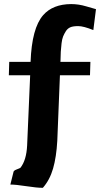

<svg xmlns="http://www.w3.org/2000/svg" viewBox="-20 -855 481 923"><path d="M271 -567.9 270.5 -557.6H414.6L412.6 -493.2H268.1L255.4 -178.2Q251 -99.6 235.1 -44.7Q219.2 10.3 186 47.9Q156.7 47.9 106.2 40Q55.7 32.2 29.8 32.2L44.4 -26.4Q44.4 -34.7 60.1 -40.5Q75.7 -46.4 78.1 -48.3Q106.9 -84.5 110.4 -155.3L125 -493.2H22.5L24.4 -557.6H127Q132.8 -719.7 187.5 -782.2Q233.9 -835 322.3 -835.4Q357.9 -835.4 394.3 -824.5Q430.7 -813.5 441.4 -811L428.7 -710.4Q381.3 -729.5 356 -729.5Q330.6 -729.5 317.6 -723.6Q304.7 -717.8 296.6 -705.1Q288.6 -692.4 283.4 -679.7Q278.3 -667 275.9 -646.5Q271 -605.5 271 -567.9Z"/></svg>

Font: Dhyana
Style: Bold
Weight: 700
Foundry: Vernon Adams
Version: Version 1.002; ttfautohint (v0.8.51-6076)